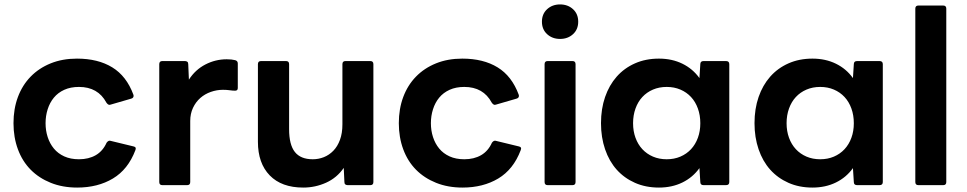

<svg xmlns="http://www.w3.org/2000/svg" viewBox="-20 -800 4372 868"><path d="M329 48Q263 48 209.5 26.5Q156 5 118.5 -33Q81 -71 61 -125Q41 -179 41 -243Q41 -308 61 -361.5Q81 -415 118.5 -453.5Q156 -492 209 -513.5Q262 -535 328 -535Q423 -535 487.5 -495.5Q552 -456 583 -372Q584 -370 584 -367Q584 -357 573 -354L480 -327L475 -326Q468 -326 461 -336Q423 -407 337 -407Q299 -407 270.5 -394Q242 -381 223.5 -358.5Q205 -336 195.5 -306Q186 -276 186 -243Q186 -210 195.5 -180.5Q205 -151 223.5 -128.5Q242 -106 270.5 -93Q299 -80 337 -80Q381 -80 413 -98.5Q445 -117 462 -155Q471 -167 481 -163L584 -138Q598 -135 592 -121Q559 -34 490.5 7Q422 48 329 48Z M714 37Q700 37 700 23V-510Q700 -524 714 -524H816Q822 -524 826.5 -521Q831 -518 831 -510L834 -440Q863 -485 908.5 -508.5Q954 -532 1005 -532Q1017 -532 1026 -531Q1035 -530 1043 -528Q1055 -525 1055 -513V-402Q1055 -390 1043 -390Q1032 -390 1018.5 -392Q1005 -394 988 -394Q960 -394 933 -384.5Q906 -375 885.5 -357Q865 -339 852.5 -312.5Q840 -286 840 -253V23Q840 37 826 37Z M1351 48Q1253 48 1199.5 -7Q1146 -62 1146 -159V-510Q1146 -524 1160 -524H1273Q1287 -524 1287 -510V-216Q1287 -146 1313 -113Q1339 -80 1394 -80Q1420 -80 1444 -89.5Q1468 -99 1487 -118.5Q1506 -138 1517 -168Q1528 -198 1528 -238V-510Q1528 -524 1542 -524H1654Q1668 -524 1668 -510V23Q1668 37 1654 37H1552Q1546 37 1541.5 34Q1537 31 1537 23L1534 -41Q1503 4 1454 26Q1405 48 1351 48Z M2071 48Q2005 48 1951.5 26.5Q1898 5 1860.5 -33Q1823 -71 1803 -125Q1783 -179 1783 -243Q1783 -308 1803 -361.5Q1823 -415 1860.5 -453.5Q1898 -492 1951 -513.5Q2004 -535 2070 -535Q2165 -535 2229.5 -495.5Q2294 -456 2325 -372Q2326 -370 2326 -367Q2326 -357 2315 -354L2222 -327L2217 -326Q2210 -326 2203 -336Q2165 -407 2079 -407Q2041 -407 2012.5 -394Q1984 -381 1965.5 -358.5Q1947 -336 1937.5 -306Q1928 -276 1928 -243Q1928 -210 1937.5 -180.5Q1947 -151 1965.5 -128.5Q1984 -106 2012.5 -93Q2041 -80 2079 -80Q2123 -80 2155 -98.5Q2187 -117 2204 -155Q2213 -167 2223 -163L2326 -138Q2340 -135 2334 -121Q2301 -34 2232.5 7Q2164 48 2071 48Z M2456 37Q2442 37 2442 23V-510Q2442 -524 2456 -524H2568Q2582 -524 2582 -510V23Q2582 37 2568 37ZM2512 -624Q2477 -624 2453.5 -645.5Q2430 -667 2430 -702Q2430 -737 2453.5 -758.5Q2477 -780 2512 -780Q2547 -780 2570.5 -758.5Q2594 -737 2594 -702Q2594 -667 2570.5 -645.5Q2547 -624 2512 -624Z M2959 48Q2899 48 2850.5 26.5Q2802 5 2768 -33Q2734 -71 2715.5 -125Q2697 -179 2697 -243Q2697 -308 2715.5 -361.5Q2734 -415 2768 -453.5Q2802 -492 2850.5 -513.5Q2899 -535 2959 -535Q3018 -535 3065 -512Q3112 -489 3142 -447L3146 -510Q3146 -524 3161 -524H3262Q3277 -524 3277 -510V23Q3277 37 3262 37H3161Q3146 37 3146 23L3142 -40Q3112 2 3065 25Q3018 48 2959 48ZM2994 -80Q3028 -80 3056 -92Q3084 -104 3104 -125.5Q3124 -147 3135 -177Q3146 -207 3146 -243Q3146 -279 3135 -309.5Q3124 -340 3104 -361.5Q3084 -383 3056 -395Q3028 -407 2994 -407Q2960 -407 2932 -395Q2904 -383 2884 -361.5Q2864 -340 2853 -309.5Q2842 -279 2842 -243Q2842 -207 2853 -177Q2864 -147 2884 -125.5Q2904 -104 2932 -92Q2960 -80 2994 -80Z M3653 48Q3593 48 3544.5 26.5Q3496 5 3462 -33Q3428 -71 3409.5 -125Q3391 -179 3391 -243Q3391 -308 3409.5 -361.5Q3428 -415 3462 -453.5Q3496 -492 3544.5 -513.5Q3593 -535 3653 -535Q3712 -535 3759 -512Q3806 -489 3836 -447L3840 -510Q3840 -524 3855 -524H3956Q3971 -524 3971 -510V23Q3971 37 3956 37H3855Q3840 37 3840 23L3836 -40Q3806 2 3759 25Q3712 48 3653 48ZM3688 -80Q3722 -80 3750 -92Q3778 -104 3798 -125.5Q3818 -147 3829 -177Q3840 -207 3840 -243Q3840 -279 3829 -309.5Q3818 -340 3798 -361.5Q3778 -383 3750 -395Q3722 -407 3688 -407Q3654 -407 3626 -395Q3598 -383 3578 -361.5Q3558 -340 3547 -309.5Q3536 -279 3536 -243Q3536 -207 3547 -177Q3558 -147 3578 -125.5Q3598 -104 3626 -92Q3654 -80 3688 -80Z M4132 37Q4118 37 4118 23V-761Q4118 -775 4132 -775H4244Q4258 -775 4258 -761V23Q4258 37 4244 37Z"/></svg>

Font: LINE Seed JP_TTF Bold
Style: Regular
Weight: 700
Designer: LINE & Fontrix & Fontworks
Version: Version 1.009